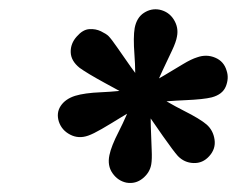

<svg xmlns="http://www.w3.org/2000/svg" viewBox="-20 -818 517 419"><path d="M172.4 -522Q151.4 -514.6 133.1 -524.2Q114.7 -533.7 108.4 -552.7Q102.5 -571.8 112.5 -586.9Q122.6 -602.1 144 -608.9Q164.6 -615.2 200.7 -616.7Q236.8 -618.2 287.6 -625Q315.4 -639.6 338.6 -653.6Q361.8 -667.5 379.6 -678.2Q397.5 -689 410.2 -692.9Q430.7 -700.2 449.7 -692.1Q468.8 -684.1 474.6 -663.6Q480 -647.5 472.9 -629.6Q465.8 -611.8 441.9 -605.5Q424.3 -601.1 384.8 -599.4Q345.2 -597.7 297.9 -592.8Q269.5 -577.6 245.1 -562.5Q220.7 -547.4 202.1 -536.6Q183.6 -525.9 172.4 -522ZM255.9 -419.4Q237.3 -423.3 225.6 -439.9Q213.9 -456.5 218.8 -479.5Q222.7 -499 239.3 -531.2Q255.9 -563.5 274.4 -611.8Q276.4 -660.2 273.4 -698.7Q270.5 -737.3 273.9 -756.8Q278.3 -779.8 294.2 -790Q310.1 -800.3 328.1 -796.9Q348.6 -792.5 359.4 -775.1Q370.1 -757.8 366.2 -738.3Q364.3 -726.6 355.5 -708Q346.7 -689.5 334.5 -663.6Q322.3 -637.7 309.1 -604.5Q308.1 -571.3 309.1 -542.2Q310.1 -513.2 311 -491.7Q312 -470.2 310.1 -459.5Q307.1 -441.4 291.5 -428.7Q275.9 -416 255.9 -419.4ZM368.2 -477.5Q358.9 -487.8 335.2 -521.5Q311.5 -555.2 282.7 -597.2Q265.1 -606.4 245.6 -616.9Q226.1 -627.4 207.8 -637.5Q189.5 -647.5 175.3 -656Q161.1 -664.6 153.8 -669.9Q134.8 -685.1 134.3 -704.1Q133.8 -723.1 147.5 -738.3Q160.6 -753.4 174.6 -754.4Q188.5 -755.4 200.2 -749.8Q211.9 -744.1 216.8 -739.3Q223.1 -732.9 235.6 -714.8Q248 -696.8 265.4 -672.1Q282.7 -647.5 304.2 -621.1Q345.7 -594.2 381.1 -576.4Q416.5 -558.6 430.7 -546.4Q445.3 -533.7 448.2 -513.4Q451.2 -493.2 436.5 -477.1Q422.4 -461.4 402.3 -462.2Q382.3 -462.9 368.2 -477.5Z"/></svg>

Font: Reddit Sans ExtraBold
Style: Italic
Weight: 800
Italic angle: -11.25°
Designer: Stephen Hutchings
Version: Version 1.013